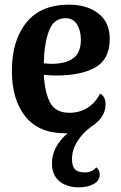

<svg xmlns="http://www.w3.org/2000/svg" viewBox="-20 -550 518 824"><path d="M371 -6Q334 21 311.5 57.5Q289 94 289 133Q289 163 301.5 176.5Q314 190 345 190Q359 190 372 184.5Q385 179 393 168Q408 180 408 197Q408 226 381.5 240Q355 254 320 254Q266 254 234.5 227.5Q203 201 203 151Q203 80 270 22H260Q146 22 88.5 -50.5Q31 -123 31 -246Q31 -376 93 -453Q155 -530 276 -530Q354 -530 402.5 -492Q451 -454 451 -383Q451 -296 389.5 -261Q328 -226 222 -226Q187 -226 168 -229Q172 -154 195 -110Q218 -66 278 -66Q322 -66 356 -87.5Q390 -109 409 -148Q433 -137 433 -102Q433 -72 416 -47.5Q399 -23 371 -6ZM168 -278Q190 -276 200 -276Q262 -276 294.5 -300Q327 -324 327 -379Q327 -419 310.5 -445.5Q294 -472 261 -472Q209 -472 189 -414.5Q169 -357 168 -278Z"/></svg>

Font: Sansita Medium
Style: Regular
Weight: 500
Designer: Pablo Cosgaya
Foundry: Omnibus-Type
Version: Version 1.006